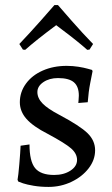

<svg xmlns="http://www.w3.org/2000/svg" viewBox="-20 -723 442 755"><path d="M52 -9 49 -16Q52 -31 56 -78Q60 -125 61 -150L96 -155Q96 -89 118 -62Q140 -35 193 -35Q231 -35 257 -52Q283 -69 283 -94Q283 -119 259.5 -139.5Q236 -160 167 -197Q110 -226 84 -255.5Q58 -285 58 -321Q58 -361 82 -394Q106 -427 148 -445.5Q190 -464 242 -464Q266 -464 288 -460.5Q310 -457 324 -453Q338 -449 342 -448L344 -443Q342 -433 335 -397.5Q328 -362 325 -321L288 -318Q288 -321 289 -330Q290 -339 290 -347Q290 -383 270.5 -399.5Q251 -416 208 -416Q174 -416 150.5 -400Q127 -384 127 -361Q127 -337 147.5 -316Q168 -295 214 -271Q295 -228 324.5 -199Q354 -170 354 -132Q354 -94 328.5 -61Q303 -28 261 -8Q219 12 171 12Q139 12 112.5 7.5Q86 3 71 -2Q56 -7 52 -9ZM194 -703H208Q220 -689 262.5 -640.5Q305 -592 346 -550L332 -528L323 -527Q285 -561 222 -608L201 -624Q123 -566 79 -527L70 -528L56 -550Q97 -593 139.5 -641Q182 -689 194 -703Z"/></svg>

Font: Sahitya
Style: Regular
Weight: 400
Designer: Juan Pablo del Peral
Foundry: Juan Pablo del Peral (http://www.huertatipografica.com)
Version: Version 1.001;PS 001.000;hotconv 1.0.70;makeotf.lib2.5.58329